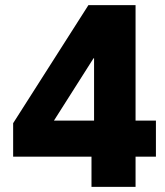

<svg xmlns="http://www.w3.org/2000/svg" viewBox="-20 -725 640 745"><path d="M335 0V-117H31V-247L323 -705H506V-257H585V-117H506V0ZM345 -257V-499H343L176 -236L166 -257Z"/></svg>

Font: Nunito Sans 7pt Black
Style: Regular
Weight: 900
Designer: Vernon Adams
Foundry: Vernon Adams
Version: Version 3.101;gftools[0.9.27]